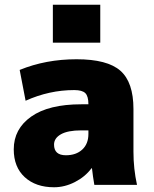

<svg xmlns="http://www.w3.org/2000/svg" viewBox="-20 -780 651 810"><path d="M323 -340H353Q353 -374 340 -387Q327 -400 293 -400Q188 -400 88 -355L63 -485Q173 -530 303 -530Q433 -530 488 -481.5Q543 -433 543 -320V-140Q543 -68 558 0H378Q372 -34 368 -70H366Q339 -34 296 -12Q253 10 208 10Q131 10 84.5 -32.5Q38 -75 38 -150Q38 -236 111.5 -288Q185 -340 323 -340ZM203 -600V-760H403V-600ZM208 -170Q208 -125 258 -125Q301 -125 327 -149Q353 -173 353 -215V-230H323Q266 -230 237 -213.5Q208 -197 208 -170Z"/></svg>

Font: M PLUS 1p Black
Style: Regular
Weight: 900
Version: Version 1.061